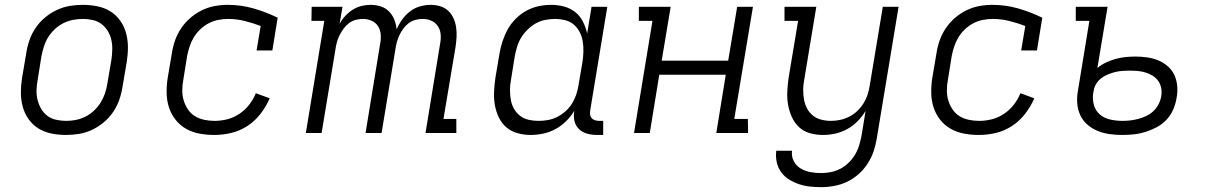

<svg xmlns="http://www.w3.org/2000/svg" viewBox="-20 -548 4990 791"><path d="M252 8Q221 8 191.5 2Q162 -4 138 -19Q114 -34 97.5 -57.5Q81 -81 73.5 -109Q66 -137 66 -167Q66 -197 71 -228L88 -328Q92 -355 101 -381.5Q110 -408 126 -432Q142 -456 164.5 -475Q187 -494 213.5 -506.5Q240 -519 267 -523.5Q294 -528 321 -528Q352 -528 381.5 -522Q411 -516 435 -501Q459 -486 475.5 -462.5Q492 -439 499.5 -411Q507 -383 507 -353Q507 -323 502 -292L485 -192Q481 -165 472 -138.5Q463 -112 447 -88Q431 -64 408.5 -45Q386 -26 360 -13.5Q334 -1 306.5 3.5Q279 8 252 8ZM253 -50Q273 -50 293 -54Q313 -58 332 -67.5Q351 -77 367 -92Q383 -107 394 -124.5Q405 -142 412 -162Q419 -182 422 -202L439 -302Q442 -323 442.5 -344Q443 -365 438.5 -384.5Q434 -404 423.5 -421Q413 -438 397.5 -449.5Q382 -461 362 -465.5Q342 -470 321 -470Q301 -470 280.5 -466Q260 -462 241 -452.5Q222 -443 206 -428Q190 -413 179 -395.5Q168 -378 161.5 -358Q155 -338 151 -318L135 -218Q131 -197 130.5 -176Q130 -155 135 -135.5Q140 -116 150 -99Q160 -82 175.5 -70.5Q191 -59 211.5 -54.5Q232 -50 253 -50Z M863 8Q832 8 802 2.5Q772 -3 746.5 -17.5Q721 -32 703 -55Q685 -78 676 -106Q667 -134 666.5 -165.5Q666 -197 671 -228L688 -328Q692 -355 701 -381Q710 -407 726 -431Q742 -455 764 -474Q786 -493 811.5 -505.5Q837 -518 864 -523Q891 -528 918 -528Q974 -528 1025.5 -513Q1077 -498 1124 -475L1102 -340H1037L1054 -441Q1022 -453 988.5 -461.5Q955 -470 920 -470Q900 -470 879.5 -466Q859 -462 840.5 -452.5Q822 -443 806 -428Q790 -413 779 -395Q768 -377 761.5 -357.5Q755 -338 751 -318L735 -218Q731 -197 731 -175Q731 -153 737 -133.5Q743 -114 754.5 -97Q766 -80 783 -69.5Q800 -59 821 -54.5Q842 -50 864 -50Q890 -50 916 -56.5Q942 -63 965.5 -78.5Q989 -94 1006.5 -116.5Q1024 -139 1034 -164L1091 -143Q1077 -110 1054 -80Q1031 -50 1000 -29.5Q969 -9 933.5 -0.5Q898 8 863 8Z M1240 0 1316 -462H1263L1264 -520H1391L1379 -450Q1389 -468 1403 -483Q1417 -498 1434 -508.5Q1451 -519 1469.5 -523.5Q1488 -528 1507 -528Q1529 -528 1549 -521.5Q1569 -515 1583 -500.5Q1597 -486 1604.5 -467Q1612 -448 1614 -427Q1623 -448 1636.5 -467Q1650 -486 1668.5 -500.5Q1687 -515 1709.5 -521.5Q1732 -528 1753 -528Q1774 -528 1793 -522.5Q1812 -517 1826 -504Q1840 -491 1848 -473.5Q1856 -456 1859 -436.5Q1862 -417 1861 -397Q1860 -377 1857 -356L1807 -58H1860V0H1733L1793 -367Q1797 -386 1795.5 -405.5Q1794 -425 1784 -440Q1774 -455 1757.5 -462.5Q1741 -470 1721 -470Q1707 -470 1691.5 -466Q1676 -462 1663.5 -452.5Q1651 -443 1641.5 -430Q1632 -417 1625.5 -403Q1619 -389 1615 -374.5Q1611 -360 1609 -345L1552 0H1486L1546 -367Q1550 -386 1548.5 -405.5Q1547 -425 1537.5 -440Q1528 -455 1511 -462.5Q1494 -470 1475 -470Q1460 -470 1445 -466Q1430 -462 1417.5 -452.5Q1405 -443 1395.5 -430Q1386 -417 1379 -403Q1372 -389 1368 -374.5Q1364 -360 1362 -345L1305 0Z M2166 8Q2138 8 2111.5 0.5Q2085 -7 2065.5 -24Q2046 -41 2034.5 -65.5Q2023 -90 2018.5 -116.5Q2014 -143 2015.5 -171.5Q2017 -200 2021 -228L2038 -328Q2042 -353 2050.5 -378.5Q2059 -404 2072 -427.5Q2085 -451 2105 -471Q2125 -491 2149 -504Q2173 -517 2199 -522.5Q2225 -528 2251 -528Q2278 -528 2304 -521Q2330 -514 2350 -498Q2370 -482 2381.5 -459Q2393 -436 2399 -410L2417 -520H2482L2412 -96Q2410 -86 2411 -77Q2412 -68 2417.5 -61.5Q2423 -55 2431.5 -52.5Q2440 -50 2449 -50H2465V8H2439Q2418 8 2398.5 2.5Q2379 -3 2365 -16.5Q2351 -30 2346.5 -50.5Q2342 -71 2346 -92Q2332 -68 2312 -48.5Q2292 -29 2268 -16Q2244 -3 2217.5 2.5Q2191 8 2166 8ZM2199 -50Q2218 -50 2237.5 -53.5Q2257 -57 2275 -66Q2293 -75 2309 -89Q2325 -103 2336 -120.5Q2347 -138 2353.5 -157Q2360 -176 2363 -195L2380 -295Q2383 -316 2383.5 -337.5Q2384 -359 2380.5 -379Q2377 -399 2367.5 -417Q2358 -435 2343 -447.5Q2328 -460 2307.5 -465Q2287 -470 2266 -470Q2247 -470 2226.5 -466Q2206 -462 2188 -452Q2170 -442 2154.5 -427Q2139 -412 2128 -394.5Q2117 -377 2111 -357.5Q2105 -338 2101 -318L2085 -218Q2081 -198 2081 -177Q2081 -156 2084.5 -136.5Q2088 -117 2097.5 -100Q2107 -83 2122.5 -71Q2138 -59 2158 -54.5Q2178 -50 2199 -50Z M2592 0 2668 -462H2612V-520H2743L2706 -298H2980L3017 -520H3082L3005 -58H3061L3062 0H2931L2970 -240H2696L2657 0Z M3364 223Q3340 223 3316.5 220.5Q3293 218 3271 210.5Q3249 203 3230 191Q3211 179 3198 161Q3185 143 3180 120Q3175 97 3178 73H3243Q3240 96 3250 115.5Q3260 135 3278.5 146Q3297 157 3318.5 161Q3340 165 3363 165Q3383 165 3403 161Q3423 157 3441.5 147.5Q3460 138 3475.5 123Q3491 108 3502 90Q3513 72 3519 52.5Q3525 33 3529 13L3546 -91Q3532 -68 3513 -48.5Q3494 -29 3470 -16Q3446 -3 3420.5 2.5Q3395 8 3371 8Q3342 8 3316 0.5Q3290 -7 3271.5 -24.5Q3253 -42 3242 -66.5Q3231 -91 3226.5 -117.5Q3222 -144 3223.5 -172Q3225 -200 3229 -228L3268 -462H3212V-520H3343L3293 -218Q3289 -198 3289 -177.5Q3289 -157 3292.5 -137.5Q3296 -118 3305 -101Q3314 -84 3329 -72Q3344 -60 3363.5 -55Q3383 -50 3403 -50Q3422 -50 3441 -54Q3460 -58 3478 -67Q3496 -76 3511 -90Q3526 -104 3537 -121.5Q3548 -139 3554 -157.5Q3560 -176 3563 -195L3617 -520H3682L3592 23Q3588 49 3579 75.5Q3570 102 3554.5 126Q3539 150 3517 169.5Q3495 189 3469.5 201Q3444 213 3417 218Q3390 223 3364 223Z M4013 8Q3982 8 3952 2.5Q3922 -3 3896.5 -17.5Q3871 -32 3853 -55Q3835 -78 3826 -106Q3817 -134 3816.5 -165.5Q3816 -197 3821 -228L3838 -328Q3842 -355 3851 -381Q3860 -407 3876 -431Q3892 -455 3914 -474Q3936 -493 3961.5 -505.5Q3987 -518 4014 -523Q4041 -528 4068 -528Q4124 -528 4175.5 -513Q4227 -498 4274 -475L4252 -340H4187L4204 -441Q4172 -453 4138.5 -461.5Q4105 -470 4070 -470Q4050 -470 4029.5 -466Q4009 -462 3990.5 -452.5Q3972 -443 3956 -428Q3940 -413 3929 -395Q3918 -377 3911.5 -357.5Q3905 -338 3901 -318L3885 -218Q3881 -197 3881 -175Q3881 -153 3887 -133.5Q3893 -114 3904.5 -97Q3916 -80 3933 -69.5Q3950 -59 3971 -54.5Q3992 -50 4014 -50Q4040 -50 4066 -56.5Q4092 -63 4115.5 -78.5Q4139 -94 4156.5 -116.5Q4174 -139 4184 -164L4241 -143Q4227 -110 4204 -80Q4181 -50 4150 -29.5Q4119 -9 4083.5 -0.5Q4048 8 4013 8Z M4603 8Q4577 8 4551.5 4.5Q4526 1 4502.5 -8.5Q4479 -18 4460 -34.5Q4441 -51 4430.5 -73.5Q4420 -96 4418 -122.5Q4416 -149 4421 -175L4468 -462H4412V-520H4543L4501 -268Q4518 -282 4537.5 -291Q4557 -300 4577 -305.5Q4597 -311 4617.5 -313Q4638 -315 4658 -315Q4682 -315 4706.5 -311.5Q4731 -308 4752.5 -299Q4774 -290 4791.5 -274.5Q4809 -259 4818.5 -238Q4828 -217 4830 -192.5Q4832 -168 4827 -143Q4823 -119 4813 -96Q4803 -73 4785.5 -54.5Q4768 -36 4745.5 -24Q4723 -12 4699 -4.5Q4675 3 4651 5.5Q4627 8 4603 8ZM4604 -50Q4621 -50 4637.5 -52Q4654 -54 4670.5 -58.5Q4687 -63 4703 -70.5Q4719 -78 4732 -90.5Q4745 -103 4753 -118.5Q4761 -134 4764 -151Q4767 -168 4764 -184.5Q4761 -201 4752 -214Q4743 -227 4729.5 -235.5Q4716 -244 4700.5 -249Q4685 -254 4668 -255.5Q4651 -257 4634 -257Q4620 -257 4605 -256Q4590 -255 4575.5 -251.5Q4561 -248 4546 -242Q4531 -236 4518.5 -227Q4506 -218 4497 -204Q4488 -190 4486 -175L4484 -166Q4480 -140 4486.5 -116Q4493 -92 4511 -76.5Q4529 -61 4554 -55.5Q4579 -50 4604 -50Z"/></svg>

Font: Iosevka Etoile Light
Style: Italic
Weight: 300
Italic angle: -9°
Designer: Belleve Invis
Foundry: Belleve Invis
Version: Version 22.1.2; ttfautohint (v1.8.4)